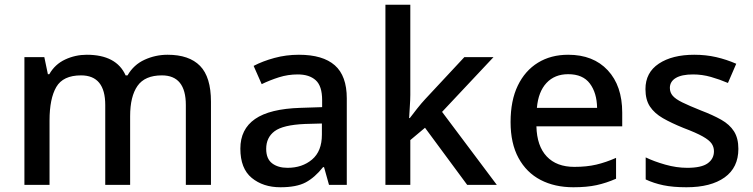

<svg xmlns="http://www.w3.org/2000/svg" viewBox="-20 -780 3178 810"><path d="M687 -549Q778 -549 824 -502Q870 -455 870 -351V0H764V-337Q764 -462 663 -462Q591 -462 560 -417.5Q529 -373 529 -290V0H424V-337Q424 -462 322 -462Q246 -462 217.5 -413Q189 -364 189 -272V0H83V-539H167L182 -467H188Q212 -509 255 -529Q298 -549 346 -549Q471 -549 510 -462H518Q544 -507 590 -528Q636 -549 687 -549Z M1241 -549Q1342 -549 1392.5 -504.5Q1443 -460 1443 -365V0H1368L1347 -75H1343Q1308 -31 1269.5 -10.5Q1231 10 1163 10Q1090 10 1042 -29.5Q994 -69 994 -153Q994 -235 1056 -278Q1118 -321 1247 -325L1339 -328V-358Q1339 -417 1312 -441.5Q1285 -466 1236 -466Q1195 -466 1157 -454Q1119 -442 1084 -425L1050 -502Q1088 -522 1137.5 -535.5Q1187 -549 1241 -549ZM1266 -257Q1174 -253 1138.5 -226.5Q1103 -200 1103 -152Q1103 -110 1128 -91Q1153 -72 1193 -72Q1255 -72 1296.5 -107Q1338 -142 1338 -212V-259Z M1711 -380Q1711 -360 1709 -332Q1707 -304 1706 -282H1709Q1720 -297 1739.5 -321.5Q1759 -346 1774 -362L1939 -539H2062L1845 -308L2076 0H1951L1773 -241L1711 -189V0H1606V-760H1711Z M2377 -549Q2483 -549 2544 -483.5Q2605 -418 2605 -305V-247H2243Q2245 -164 2286.5 -120Q2328 -76 2403 -76Q2455 -76 2495.5 -85.5Q2536 -95 2579 -114V-26Q2538 -8 2497 1Q2456 10 2399 10Q2320 10 2260.5 -21Q2201 -52 2167.5 -113.5Q2134 -175 2134 -265Q2134 -356 2164.5 -419Q2195 -482 2249.5 -515.5Q2304 -549 2377 -549ZM2377 -467Q2320 -467 2285.5 -430Q2251 -393 2245 -325H2499Q2498 -388 2468.5 -427.5Q2439 -467 2377 -467Z M3095 -152Q3095 -73 3037 -31.5Q2979 10 2876 10Q2819 10 2778.5 1.5Q2738 -7 2704 -23V-116Q2739 -99 2786.5 -85.5Q2834 -72 2879 -72Q2939 -72 2965.5 -91Q2992 -110 2992 -142Q2992 -160 2982 -174.5Q2972 -189 2944.5 -204.5Q2917 -220 2864 -240Q2812 -261 2776.5 -281.5Q2741 -302 2722 -330.5Q2703 -359 2703 -404Q2703 -474 2759.5 -511.5Q2816 -549 2909 -549Q2958 -549 3001.5 -539Q3045 -529 3086 -511L3051 -430Q3016 -445 2979 -455.5Q2942 -466 2904 -466Q2856 -466 2831 -451Q2806 -436 2806 -409Q2806 -390 2818 -376Q2830 -362 2858.5 -348Q2887 -334 2937 -314Q2987 -295 3022.5 -275Q3058 -255 3076.5 -226Q3095 -197 3095 -152Z"/></svg>

Font: Noto Sans Sinhala Medium
Style: Regular
Weight: 500
Designer: Jelle Bosma - Monotype Design Team
Foundry: Monotype Imaging Inc.
Version: Version 2.006; ttfautohint (v1.8.4.7-5d5b)